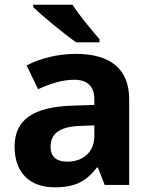

<svg xmlns="http://www.w3.org/2000/svg" viewBox="-20 -786 644 816"><path d="M288 -766H121V-756C159 -719 253 -641 304 -606H403V-619C371 -656 317 -721 288 -766ZM302 -557C225 -557 151 -538 93 -508L142 -407C193 -430 243 -447 296 -447C349 -447 381 -421 381 -364V-340L286 -337C123 -331 42 -279 42 -163C42 -45 114 10 211 10C302 10 345 -15 392 -74H396L425 0H529V-364C529 -494 448 -557 302 -557ZM323 -251 381 -253V-208C381 -138 331 -99 267 -99C224 -99 195 -116 195 -162C195 -214 227 -248 323 -251Z"/></svg>

Font: Noto Sans Arabic UI
Style: Bold
Weight: 700
Designer: Monotype Design Team, Nadine Chahine and Nizar Qandah
Foundry: Monotype Imaging Inc.
Version: Version 2.010